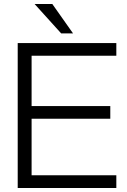

<svg xmlns="http://www.w3.org/2000/svg" viewBox="-20 -934 630 954"><path d="M68 -720H558V-657H137V-407H528V-344H137V-63H558V0H68ZM284 -768 152 -914H240L343 -768Z"/></svg>

Font: Aspekta 300
Style: Regular
Weight: 300
Designer: Ivo Dolenc
Version: Version 2.000